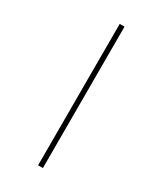

<svg xmlns="http://www.w3.org/2000/svg" viewBox="-243 -848 997 1176"><g transform="rotate(30 255.5 -260.0)"><path d="M238 240H272V-760H238Z"/></g></svg>

Font: Noto Serif Thai SemiCondensed ExtraLight
Style: Regular
Weight: 200
Width: 4
Designer: Monotype Design Team
Foundry: Monotype Imaging Inc.
Version: Version 2.002